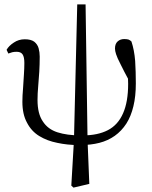

<svg xmlns="http://www.w3.org/2000/svg" viewBox="-20 -649 694 875"><path d="M315 206 387 189 379 -9 370 -629H332L317 -9L305 197ZM337 12 346 -32Q286 -32 242 -46Q198 -60 175 -96Q151 -131 151 -193Q151 -223 154 -255Q156 -287 159 -322Q161 -356 161 -391Q161 -411 156 -429Q151 -447 136 -459Q121 -470 93 -470Q65 -470 43 -455Q20 -440 10 -422L18 -405Q27 -408 36 -411Q45 -413 56 -413Q75 -413 83 -401Q91 -389 91 -362Q91 -339 89 -309Q87 -278 85 -246Q82 -213 82 -185Q82 -128 103 -90Q123 -51 159 -29Q195 -7 241 2Q287 12 337 12ZM347 12Q394 12 433 2Q472 -8 503 -30Q534 -52 556 -86Q577 -119 588 -165Q599 -210 599 -269Q599 -321 596 -371Q592 -421 579 -460Q573 -466 565 -469Q556 -471 546 -471Q529 -471 517 -461Q504 -450 504 -428Q504 -417 509 -402Q514 -386 529 -357Q543 -328 571 -276L573 -336H561Q562 -319 563 -301Q564 -283 564 -267Q564 -185 541 -133Q518 -80 472 -56Q426 -32 358 -32Z"/></svg>

Font: Source Serif 4 48pt
Style: Regular
Weight: 400
Designer: Frank Grie√ühammer
Foundry: Adobe Systems Incorporated
Version: Version 4.004;hotconv 1.0.116;makeotfexe 2.5.65601